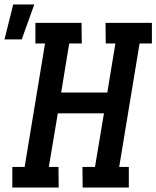

<svg xmlns="http://www.w3.org/2000/svg" viewBox="-62 -837 698 857"><path d="M-7 0V-92H48L139 -643H96V-735H302L303 -643H247L211 -424H417L453 -643H410L409 -735H616V-643H561L470 -92H513V0H307L306 -92H362L402 -331H196L156 -92H199L200 0ZM-42 -661 -3 -817H91L35 -661Z"/></svg>

Font: Iosevka Etoile Semibold
Style: Italic
Weight: 600
Italic angle: -9°
Designer: Belleve Invis
Foundry: Belleve Invis
Version: Version 22.1.2; ttfautohint (v1.8.4)